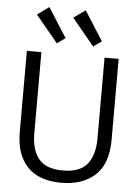

<svg xmlns="http://www.w3.org/2000/svg" viewBox="-58 -893 679 948"><g transform="rotate(5 281.5 -418.5)"><path d="M282 11Q170 11 113 -49.5Q56 -110 56 -220V-623H128V-219Q128 -140 164 -95Q200 -50 284 -50Q368 -50 404.5 -95Q441 -140 441 -222V-623H511V-223Q511 -102 448.5 -45.5Q386 11 282 11ZM200 -673 90 -806 148 -848 241 -702ZM380 -673 270 -806 328 -848 421 -702Z"/></g></svg>

Font: Inconsolata SemiExpanded
Style: Regular
Weight: 400
Width: 6
Monospace: yes
Designer: Raph Levien, Cyreal, Brenton Simpson
Foundry: Raph Levien, Cyreal, Google
Version: Version 3.100; ttfautohint (v1.8.4.7-5d5b)